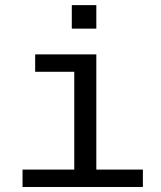

<svg xmlns="http://www.w3.org/2000/svg" viewBox="-20 -745 640 765"><path d="M363.8 -69.3H549.3V0H69.8V-69.3H275.9V-459H120.1V-528.3H363.8ZM266.1 -630.9V-724.6H363.8V-630.9Z"/></svg>

Font: Liberation Mono
Style: Regular
Weight: 400
Monospace: yes
Designer: Steve Matteson
Foundry: Ascender Corporation
Version: Version 2.1.5